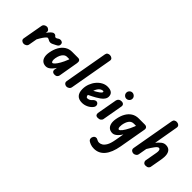

<svg xmlns="http://www.w3.org/2000/svg" viewBox="-23 -1928 3357 3357"><g transform="rotate(45 1655.5 -249.5)"><path d="M115.5 0Q88 0 66 -18.2Q44 -36.5 49 -68.5L115.5 -441.5Q121 -470.5 144.2 -485.5Q167.5 -500.5 191 -500.5Q219 -500.5 241.2 -479.8Q263.5 -459 257.5 -424.5L254 -407.5Q282.5 -450.5 311.8 -478.5Q341 -506.5 365.5 -506.5Q389 -506.5 399 -498Q409 -489.5 415.8 -480.8Q422.5 -472 435.5 -472Q450 -472 464.8 -481.5Q479.5 -491 487 -496Q501.5 -505.5 524.2 -506Q547 -506.5 565.2 -493.5Q583.5 -480.5 583.5 -450Q583.5 -428.5 573.2 -415.2Q563 -402 548.8 -394Q534.5 -386 523 -380Q503.5 -369.5 476.2 -356.8Q449 -344 431.5 -344Q411.5 -344 395.2 -351.2Q379 -358.5 365.8 -365.8Q352.5 -373 340.5 -373Q332.5 -373 316 -357.5Q299.5 -342 275.5 -307.2Q251.5 -272.5 220.5 -215L192.5 -58.5Q187 -30 163.2 -15Q139.5 0 115.5 0Z M669.5 6Q617.5 6 584.2 -20.2Q551 -46.5 539.2 -95.2Q527.5 -144 539.5 -210.5Q555.5 -299.5 593 -364.5Q630.5 -429.5 686.2 -465Q742 -500.5 811.5 -500.5H961Q995.5 -500.5 1008.5 -478.8Q1021.5 -457 1015 -421L951.5 -52.5Q948.5 -37 932.5 -18.5Q916.5 0 877.5 0Q843.5 0 827.2 -19Q811 -38 815.5 -62.5L824.5 -114Q799 -74.5 773 -47.8Q747 -21 721.2 -7.5Q695.5 6 669.5 6ZM708.5 -119Q723.5 -119 749 -146.5Q774.5 -174 805.5 -228Q836.5 -282 867.5 -361L870.5 -375.5H815.5Q782 -375.5 755.5 -355Q729 -334.5 711 -297.5Q693 -260.5 684.5 -210.5Q678 -169.5 684.8 -144.2Q691.5 -119 708.5 -119Z M1175.5 0Q1159.5 0 1142.5 -7.5Q1125.5 -15 1115.2 -30.8Q1105 -46.5 1109 -71L1251 -874.5Q1256.5 -904.5 1277 -916.5Q1297.5 -928.5 1321 -928.5Q1351.5 -928.5 1374.8 -909.8Q1398 -891 1391 -856.5L1251 -62.5Q1245.5 -32 1222.2 -16Q1199 0 1175.5 0Z M1564 9Q1483 9 1442 -36Q1401 -81 1401 -167.5Q1401 -235.5 1424.2 -297Q1447.5 -358.5 1487.5 -406.5Q1527.5 -454.5 1578.8 -482Q1630 -509.5 1685.5 -509.5Q1754.5 -509.5 1788.8 -481.8Q1823 -454 1823 -400.5Q1823 -378 1813.8 -356.5Q1804.5 -335 1785.8 -314.2Q1767 -293.5 1739 -272.8Q1711 -252 1673.5 -231Q1650.5 -217.5 1616 -199.8Q1581.5 -182 1541.5 -163Q1542 -154.5 1543.2 -147.8Q1544.5 -141 1546.5 -135.5Q1550.5 -125.5 1557.8 -119Q1565 -112.5 1575 -112.5Q1598 -112.5 1620.8 -123Q1643.5 -133.5 1660.5 -154.5Q1683 -180.5 1709.2 -188Q1735.5 -195.5 1757 -179.5Q1767.5 -172 1774.5 -157Q1781.5 -142 1779.2 -122.2Q1777 -102.5 1758 -79.5Q1723.5 -38.5 1672 -14.8Q1620.5 9 1564 9ZM1557 -279.5Q1571 -287 1584.5 -294.8Q1598 -302.5 1612 -310.5Q1639.5 -326.5 1657.5 -340Q1675.5 -353.5 1684.8 -364.8Q1694 -376 1694 -385Q1694 -391.5 1691.2 -396.5Q1688.5 -401.5 1682 -401.5Q1654 -401.5 1630 -386.2Q1606 -371 1587.5 -343.5Q1569 -316 1557 -279.5Z M1948.5 0Q1912 0 1898.8 -18.5Q1885.5 -37 1889 -62.5L1956.5 -440.5Q1958 -449 1965.8 -463.2Q1973.5 -477.5 1991 -489Q2008.5 -500.5 2038.5 -500.5Q2072.5 -500.5 2088.8 -482Q2105 -463.5 2099.5 -432L2032.5 -52.5Q2030 -37 2009 -18.5Q1988 0 1948.5 0ZM2063.5 -590.5Q2033.5 -590.5 2011.2 -612.8Q1989 -635 1989 -666.5Q1989 -697 2011 -719.8Q2033 -742.5 2063.5 -742.5Q2093 -742.5 2116.8 -720.8Q2140.5 -699 2140.5 -666.5Q2140.5 -635 2117.8 -612.8Q2095 -590.5 2063.5 -590.5Z M2280 428.5Q2228.5 428.5 2192 413.8Q2155.5 399 2139.5 387.5Q2117 371.5 2113.2 344.2Q2109.5 317 2126.5 291Q2140 268.5 2164.5 263.5Q2189 258.5 2211.5 273Q2220.5 278.5 2235.2 284.2Q2250 290 2271 290Q2298.5 290 2331.2 271.5Q2364 253 2393 203Q2422 153 2439 58L2469.5 -112.5Q2444.5 -73.5 2418.8 -46.2Q2393 -19 2367.5 -5Q2342 9 2316.5 9Q2264 9 2231 -18Q2198 -45 2186.2 -94.5Q2174.5 -144 2186.5 -210.5Q2202 -299.5 2238.5 -364.5Q2275 -429.5 2331.5 -465Q2388 -500.5 2463 -500.5H2610Q2644 -500.5 2660.5 -482Q2677 -463.5 2671.5 -432L2583.5 67.5Q2552 246.5 2475.2 337.5Q2398.5 428.5 2280 428.5ZM2355 -115.5Q2364 -115.5 2377 -125.8Q2390 -136 2405.8 -156Q2421.5 -176 2439.2 -205.5Q2457 -235 2476 -273.5Q2495 -312 2513.5 -359L2517 -375.5H2467Q2408 -375.5 2375.8 -330.5Q2343.5 -285.5 2331 -210.5Q2327 -183 2328.5 -161.5Q2330 -140 2336.8 -127.8Q2343.5 -115.5 2355 -115.5Z M2830 0Q2814 0 2796.8 -7.5Q2779.5 -15 2769.5 -30.8Q2759.5 -46.5 2763.5 -71L2905 -874.5Q2910.5 -904.5 2931 -916.5Q2951.5 -928.5 2975 -928.5Q3005.5 -928.5 3027.8 -909.8Q3050 -891 3044.5 -856.5L2965.5 -402Q3002.5 -448 3040.8 -478.8Q3079 -509.5 3124.5 -509.5Q3178.5 -509.5 3210.2 -482.2Q3242 -455 3251.5 -402Q3261 -349 3247 -270.5L3207.5 -48Q3205 -33 3186 -16.5Q3167 0 3128 0Q3094 0 3077.5 -22.2Q3061 -44.5 3065.5 -70L3105 -292.5Q3110.5 -322.5 3108.5 -343.8Q3106.5 -365 3098 -376Q3089.5 -387 3075 -387Q3049.5 -387 3013.5 -339.2Q2977.5 -291.5 2932.5 -216L2905.5 -62.5Q2900.5 -32 2876.8 -16Q2853 0 2830 0Z"/></g></svg>

Font: Edu AU VIC WA NT Hand
Style: Bold
Weight: 700
Version: Version 1.001